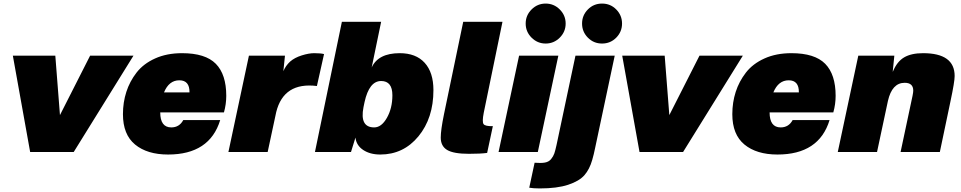

<svg xmlns="http://www.w3.org/2000/svg" viewBox="-20 -852 5386 1076"><path d="M728 -540 393 0H149L52 -540H290L316 -207L485 -540Z M1000 -554Q1131 -554 1189.5 -494.5Q1248 -435 1248 -315Q1248 -268 1235 -222H878Q878 -138 940 -138Q985 -138 1007 -179H1214Q1155 14 922 14Q805 14 737 -42Q669 -98 669 -212Q669 -278 688 -337Q707 -396 745.5 -445.5Q784 -495 849.5 -524.5Q915 -554 1000 -554ZM899 -334H1042Q1043 -402 985 -402Q927 -402 899 -334Z M1741 -554Q1778 -554 1796 -549L1756 -370Q1570 -393 1528 -224L1480 0H1260L1375 -540H1577L1568 -453Q1581 -484 1606 -507Q1631 -529 1671 -541.5Q1711 -554 1741 -554Z M2116 -730 2063 -474Q2100 -554 2220 -554Q2311 -554 2360 -500Q2409 -446 2409 -347Q2409 -190 2325 -88Q2241 14 2111 14Q2054 14 2015.5 -11.5Q1977 -37 1972 -81L1947 0H1745L1896 -730ZM2017 -251Q1995 -138 2077 -138Q2118 -138 2148.5 -192Q2179 -246 2179 -318Q2179 -398 2116 -398Q2049 -398 2023 -280Z M2691 -220Q2681 -169 2690 -156.5Q2699 -144 2742 -145L2710 5Q2673 10 2608 10Q2522 10 2486 -11.5Q2450 -33 2450 -81Q2450 -123 2468 -211L2576 -730H2796Z M3109 -540 2994 0H2774L2889 -540ZM2959 -641Q2926 -674 2926 -720Q2926 -766 2959 -799Q2992 -832 3038 -832Q3084 -832 3117 -799Q3150 -766 3150 -720Q3150 -674 3117 -641Q3084 -608 3038 -608Q2992 -608 2959 -641Z M3315 -22Q3308 13 3299 44Q3284 97 3255 130Q3226 163 3164 183.5Q3102 204 3005 204Q2969 204 2946 200L2976 60Q3012 63 3034 59Q3056 55 3068.5 39.5Q3081 24 3086.5 8Q3092 -8 3099 -40L3205 -540H3425ZM3274.5 -641Q3242 -674 3242 -720Q3242 -766 3274.5 -799Q3307 -832 3354 -832Q3401 -832 3433.5 -799Q3466 -766 3466 -720Q3466 -674 3433.5 -641Q3401 -608 3354 -608Q3307 -608 3274.5 -641Z M4143 -540 3808 0H3564L3467 -540H3705L3731 -207L3900 -540Z M4415 -554Q4546 -554 4604.5 -494.5Q4663 -435 4663 -315Q4663 -268 4650 -222H4293Q4293 -138 4355 -138Q4400 -138 4422 -179H4629Q4570 14 4337 14Q4220 14 4152 -42Q4084 -98 4084 -212Q4084 -278 4103 -337Q4122 -396 4160.5 -445.5Q4199 -495 4264.5 -524.5Q4330 -554 4415 -554ZM4314 -334H4457Q4458 -402 4400 -402Q4342 -402 4314 -334Z M4992 -540 4983 -451H4984Q5007 -507 5047 -530.5Q5087 -554 5153 -554Q5330 -554 5330 -426Q5330 -394 5307 -286L5247 0H5027L5094 -315Q5098 -335 5098 -344Q5098 -388 5050 -388Q4979 -388 4956 -286L4895 0H4675L4790 -540Z"/></svg>

Font: Nacelle Black
Style: Italic
Weight: 900
Italic angle: -12°
Designer: Sora Sagano
Foundry: Sora Sagano
Version: Version 1.000;FEAKit 1.0